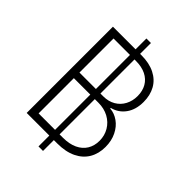

<svg xmlns="http://www.w3.org/2000/svg" viewBox="-252 -910 1113 1113"><g transform="rotate(45 304.5 -353.5)"><path d="M275.4 0H89.8V-707H275.4V-795.9H312.5V-707H323.2Q387.7 -707 433.1 -684.3Q478.5 -661.6 501.5 -620.4Q524.4 -579.1 524.4 -524.4Q524.4 -460.9 494.4 -419.4Q464.4 -377.9 414.1 -365.2V-360.4Q450.2 -357.9 482.2 -335.2Q514.2 -312.5 533.4 -273.2Q552.7 -233.9 552.7 -183.6Q552.7 -128.9 528.6 -87.6Q504.4 -46.4 456.8 -23.2Q409.2 0 339.8 0H312.5V88.9H275.4ZM502.9 -184.6Q502.9 -227.1 482.4 -261.7Q461.9 -296.4 425.3 -316.2Q388.7 -335.9 341.8 -335.9H312.5V-46.9H339.8Q392.1 -46.9 428.7 -64.2Q465.3 -81.5 484.1 -112.5Q502.9 -143.6 502.9 -184.6ZM475.6 -523.4Q475.6 -565.4 457.8 -596.4Q439.9 -627.4 405.8 -644.3Q371.6 -661.1 323.2 -661.1H312.5V-381.8H335Q377.9 -381.8 409.7 -400.4Q441.4 -418.9 458.5 -451.4Q475.6 -483.9 475.6 -523.4ZM275.4 -46.9V-335.9H140.6V-46.9ZM275.4 -381.8V-661.1H140.6V-381.8Z"/></g></svg>

Font: Pretendard Std ExtraLight
Style: Regular
Weight: 200
Designer: Base glyphs from Inter by Rasmus Andersson; Hangeul glyphs from Noto Sans CJK(Source Han Sans) by Jang Soo-young and Kan
Foundry: Kil Hyung-jin
Version: Version 1.309